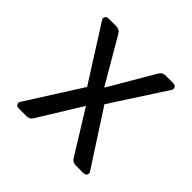

<svg xmlns="http://www.w3.org/2000/svg" viewBox="-142 -684 824 824"><g transform="rotate(45 270.0 -272.5)"><path d="M55.4 -15.6Q55.4 -20.2 57.9 -23.8L215.9 -272.7L57.9 -521.7Q55.4 -525.2 55.4 -529.8Q55.4 -536.2 60 -540.8Q64.6 -545.5 71 -545.5H121.4Q129.6 -545.5 136.9 -541.4Q144.2 -537.3 148.4 -530.2L269.9 -322.4L391.7 -530.2Q396 -537.3 403.1 -541.4Q410.2 -545.5 418.7 -545.5H468.8Q475.1 -545.5 479.8 -540.7Q484.4 -535.9 484.4 -529.5Q484.4 -525.2 481.9 -521.3L321 -272.7L481.9 -24.1Q484.4 -20.2 484.4 -16Q484.4 -9.6 479.8 -4.8Q475.1 0 468.8 0H418Q410.2 0 403.1 -3.9Q396 -7.8 391.7 -14.9L269.9 -211.6L148.4 -14.9Q144.2 -7.8 137.1 -3.9Q130 0 121.8 0H71Q64.6 0 60 -4.6Q55.4 -9.2 55.4 -15.6Z"/></g></svg>

Font: DeltaSans
Style: Regular
Weight: 400
Designer: Rasmus Andersson
Foundry: rsms
Version: Version 3.012